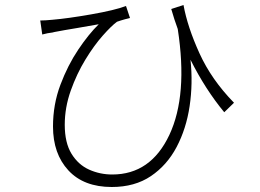

<svg xmlns="http://www.w3.org/2000/svg" viewBox="-20 -730 1040 768"><path d="M916 -319 877 -281Q801 -373 742 -491Q752 -396 738.5 -305.5Q725 -215 686.5 -142Q648 -69 583.5 -25.5Q519 18 427 18Q315 18 253.5 -48.5Q192 -115 192 -224Q192 -312 221.5 -390.5Q251 -469 293 -531.5Q335 -594 375 -633Q336 -626 289 -618Q234 -609 198 -602Q195 -601 190 -600Q171 -598 149 -592L141 -648Q160 -648 190 -651Q250 -656 344.5 -672.5Q439 -689 484 -706L500 -658Q492 -656 480 -653Q462 -648 448 -643Q426 -627 391 -587.5Q356 -548 321.5 -491.5Q287 -435 263 -367.5Q239 -300 239 -231Q239 -159 266 -115Q293 -71 336.5 -51.5Q380 -32 429 -32Q583 -32 657.5 -190.5Q732 -349 691 -614Q677 -652 665 -694L714 -710Q730 -622 778 -516.5Q826 -411 916 -319Z"/></svg>

Font: LXGW 975 Gothic SC 200W
Style: Regular
Weight: 200
Version: Version 2.01;February 25, 2021